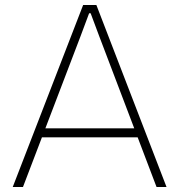

<svg xmlns="http://www.w3.org/2000/svg" viewBox="-20 -749 718 769"><path d="M313 -729H366L647 0H607L377 -605L343 -696H337L303 -605L72 0H31ZM139 -235H539V-199H139Z"/></svg>

Font: Mona Sans VF XLt
Style: Regular
Weight: 200
Designer: Deni Anggara
Foundry: GitHub
Version: Version 2.000;Glyphs 3.2.3 (3260)